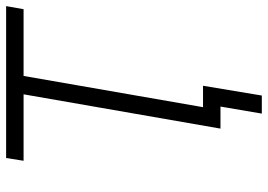

<svg xmlns="http://www.w3.org/2000/svg" viewBox="-144 -596 875 627"><g transform="rotate(-90 293.5 -282.5)"><path d="M187 0H259L236 135H295L327 -57H257L359 -643H577L587 -700H91L82 -643H299Z"/></g></svg>

Font: Fixel Display Light
Style: Italic
Weight: 300
Italic angle: -10°
Designer: AlfaBravo + MacPaw
Foundry: Kyrylo Tkachov, Marchela Mozhyna, Serhii Makarenko, Maria Weinstein, Zakhar Kryvoshyya
Version: Version 1.210;Glyphs 3.2 (3217)